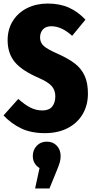

<svg xmlns="http://www.w3.org/2000/svg" viewBox="-23 -733 528 1083"><path d="M459 -622 384 -531Q324 -585 267 -585Q236 -585 219.5 -567.5Q203 -550 203 -521Q203 -493 223.5 -474Q244 -455 304 -429Q364 -402 400 -374Q436 -346 454.5 -305.5Q473 -265 473 -205Q473 -140 443.5 -89.5Q414 -39 359 -10.5Q304 18 230 18Q152 18 96 -9Q40 -36 -3 -82L80 -175Q116 -143 148 -126.5Q180 -110 216 -110Q254 -110 271.5 -132Q289 -154 289 -190Q289 -224 269 -247Q249 -270 199 -292Q101 -334 60.5 -383Q20 -432 20 -506Q20 -568 49.5 -615Q79 -662 130.5 -687.5Q182 -713 246 -713Q314 -713 365.5 -690Q417 -667 459 -622ZM319 147Q319 166 314 183.5Q309 201 296 232L256 330H175L200 215Q162 191 162 147Q162 113 184 89.5Q206 66 241 66Q276 66 297.5 89Q319 112 319 147Z"/></svg>

Font: Fira Sans Extra Condensed ExtraBold
Style: Regular
Weight: 800
Width: 1
Designer: Carrois Corporate & Edenspiekermann AG
Foundry: Carrois Corporate GbR & Edenspiekermann AG
Version: Version 4.203